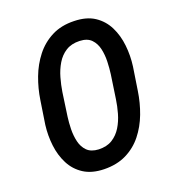

<svg xmlns="http://www.w3.org/2000/svg" viewBox="-133 -824 850 938"><g transform="rotate(-20 292.0 -355.5)"><path d="M552.2 -413.6 533.7 -293.5Q524.9 -234.4 504.2 -179.4Q483.4 -124.5 449 -81.3Q414.6 -38.1 364.7 -13.4Q314.9 11.2 248.5 9.8Q185.5 8.3 144.3 -18.3Q103 -44.9 80.6 -88.6Q58.1 -132.3 51.8 -185.3Q45.4 -238.3 52.2 -292.5L70.8 -413.6Q79.6 -472.2 100.3 -527.3Q121.1 -582.5 156 -627Q190.9 -671.4 241 -697Q291 -722.7 357.9 -720.7Q421.9 -719.2 462.9 -691.9Q503.9 -664.6 525.9 -620.1Q547.9 -575.7 553.7 -521.7Q559.6 -467.8 552.2 -413.6ZM419.4 -292.5 437.5 -415.5Q441.4 -444.3 442.6 -478.8Q443.8 -513.2 436.8 -544.9Q429.7 -576.7 409.4 -597.7Q389.2 -618.7 349.6 -620.1Q307.1 -621.6 277.8 -603Q248.5 -584.5 230 -553.2Q211.4 -522 201.2 -485.6Q190.9 -449.2 185.5 -414.6L168 -292Q164.1 -263.7 163.3 -229.5Q162.6 -195.3 169.9 -164.3Q177.2 -133.3 197.5 -112.8Q217.8 -92.3 256.8 -90.3Q299.3 -88.9 328.1 -106.9Q356.9 -125 375.5 -155.3Q394 -185.5 404.3 -221.9Q414.6 -258.3 419.4 -292.5Z"/></g></svg>

Font: Roboto Condensed Medium
Style: Italic
Weight: 500
Italic angle: -12°
Designer: Christian Robertson
Foundry: Google
Version: Version 3.0; 2020